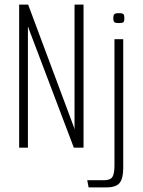

<svg xmlns="http://www.w3.org/2000/svg" viewBox="-20 -640 618 832"><path d="M63 0V-620H102L301 -87L302 -82L303 -80V-620H342V0H300L104 -517L102 -524H101V0ZM364 172 358 141H430Q459 141 467.5 126Q476 111 476 79V-470H514V88Q514 133 498.5 152.5Q483 172 441 172ZM495 -540Q480 -540 475.5 -544Q471 -548 471 -561Q471 -574 475.5 -578.5Q480 -583 495 -583Q511 -583 515 -578.5Q519 -574 519 -561Q519 -548 515 -544Q511 -540 495 -540Z"/></svg>

Font: Smooch Sans Thin Light
Style: Regular
Weight: 300
Version: Version 1.010